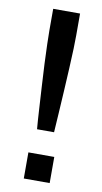

<svg xmlns="http://www.w3.org/2000/svg" viewBox="-81 -727 408 767"><g transform="rotate(10 123.0 -344.0)"><path d="M91 -203Q88 -237 85.5 -281.5Q83 -326 80 -373.5Q77 -421 75 -465.5Q73 -510 72 -545.5Q71 -581 71 -600V-688H180V-600Q180 -581 179 -545.5Q178 -510 175.5 -465.5Q173 -421 170.5 -373.5Q168 -326 165 -281.5Q162 -237 160 -203ZM73 0V-106H178V0Z"/></g></svg>

Font: Saira SemiCondensed Medium
Style: Regular
Weight: 500
Width: 4
Designer: Hector Gatti with collaboration of the Omnibus-Type team
Foundry: Omnibus-Type
Version: Version 1.101